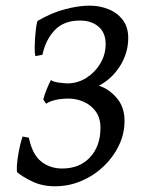

<svg xmlns="http://www.w3.org/2000/svg" viewBox="-20 -650 503 685"><path d="M134.3 -295.4Q139.2 -313 147 -332.3Q154.8 -351.6 161.6 -364.3Q171.9 -357.4 192.4 -355Q212.9 -352.5 221.7 -352.5Q258.3 -353 289.1 -372.8Q319.8 -392.6 338.4 -424.3Q356.9 -456.1 356.9 -492.7Q356.9 -533.2 331.5 -554.9Q306.2 -576.7 265.1 -576.7Q208 -576.7 175.5 -542.7Q143.1 -508.8 131.3 -454.6L106.4 -449.7Q103.5 -460 103.8 -480Q104 -500 105.7 -521.7Q107.4 -543.5 109.9 -558.8Q112.3 -574.2 114.7 -575.7Q164.1 -604.5 212.4 -617.2Q260.7 -629.9 299.3 -629.9Q335 -629.9 366.5 -617.4Q397.9 -605 417.7 -579.3Q437.5 -553.7 437.5 -514.6Q437.5 -461.4 408.7 -415.3Q379.9 -369.1 333 -344.2Q369.1 -332.5 396.7 -300.3Q424.3 -268.1 424.3 -218.8Q424.3 -172.9 404.3 -131.1Q384.3 -89.4 349.6 -56.4Q314.9 -23.4 270.3 -4.4Q225.6 14.6 176.3 14.6Q131.3 14.6 96.4 -2Q61.5 -18.6 42 -34.7Q39.1 -37.1 40.3 -58.6Q41.5 -80.1 46.9 -109.1Q52.2 -138.2 60.5 -163.1L83 -158.7Q95.2 -99.1 126.7 -74Q158.2 -48.8 201.7 -48.8Q264.2 -48.8 301.3 -88.9Q338.4 -128.9 338.4 -193.8Q338.4 -229.5 321.3 -252.7Q304.2 -275.9 278.1 -287.1Q252 -298.3 224.6 -298.3Q198.2 -298.3 177 -293.2Q155.8 -288.1 144.5 -279.8Z"/></svg>

Font: Gentium Book Plus
Style: Italic
Weight: 400
Italic angle: -8°
Designer: Victor Gaultney, Annie Olsen, Iska Routamaa, Becca Hirsbrunner
Foundry: SIL International
Version: Version 6.101